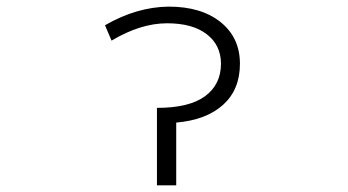

<svg xmlns="http://www.w3.org/2000/svg" viewBox="-20 -553 1040 574"><path d="M697.3 -362.3Q697.3 -285.2 647 -239.7Q596.7 -194.3 506.8 -186.5V1H449.2V-230.5Q545.9 -230.5 593.3 -265.6Q640.6 -300.8 640.6 -362.3Q640.6 -418 598.1 -450.7Q555.7 -483.4 479.5 -483.4Q400.4 -483.4 313.5 -431.6L293.9 -477.5Q388.7 -532.2 484.4 -533.2Q582 -533.2 639.6 -486.8Q697.3 -440.4 697.3 -362.3Z"/></svg>

Font: Gen Shin Gothic Monospace Light
Style: Regular
Weight: 300
Designer: [Source Han Sans]
Ryoko NISHIZUKA  (kana & ideographs); Paul D. Hunt (Latin, Greek & Cyrillic); Wenlong ZHANG  (bopomofo
Version: Version 1.002.20150607